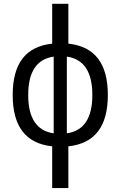

<svg xmlns="http://www.w3.org/2000/svg" viewBox="-20 -752 626 997"><path d="M251 224.6H335V7.8C472.2 -6.8 540 -95.2 540 -258.8C540 -422.4 472.2 -510.7 335 -525.4V-732.4H251V-525.4C113.8 -510.7 45.9 -422.4 45.9 -258.8C45.9 -95.2 113.8 -6.8 251 7.8ZM258.8 -59.6C170.4 -72.3 126.5 -138.7 126.5 -258.8C126.5 -378.9 170.4 -445.3 258.8 -458ZM327.1 -458C415.5 -445.3 459.5 -378.9 459.5 -258.8C459.5 -138.7 415.5 -72.3 327.1 -59.6Z"/></svg>

Font: Cascadia Code SemiLight
Style: Regular
Weight: 350
Monospace: yes
Designer: Aaron Bell
Foundry: Saja Typeworks
Version: Version 2404.023